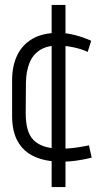

<svg xmlns="http://www.w3.org/2000/svg" viewBox="-20 -643 421 777"><path d="M189 114H245V-623H189ZM335 -433 349 -478Q318 -492 283.5 -501Q249 -510 215 -510Q153 -510 111.5 -486Q70 -462 49.5 -419Q29 -376 29 -319V-174Q29 -110 52.5 -69.5Q76 -29 119 -9.5Q162 10 219 11Q252 12 286 7.5Q320 3 351 -5L340 -55Q341 -55 331 -53Q321 -51 303.5 -48Q286 -45 264.5 -43Q243 -41 221 -41Q185 -42 159 -50.5Q133 -59 116 -76Q99 -93 91.5 -120.5Q84 -148 84 -186L85 -311Q86 -354 99 -387.5Q112 -421 141 -440Q170 -459 217 -459Q246 -458 277.5 -451.5Q309 -445 335 -433Z"/></svg>

Font: Advent Pro
Style: Regular
Weight: 400
Designer: VivaRado, Andreas Kalpakidis
Foundry: VivaRado, Andreas Kalpakidis
Version: Version 3.000